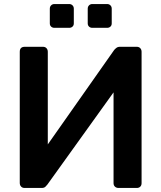

<svg xmlns="http://www.w3.org/2000/svg" viewBox="-20 -932 800 952"><path d="M438 -794Q428 -794 421.5 -800Q415 -806 415 -816V-889Q415 -899 421.5 -905.5Q428 -912 438 -912H511Q521 -912 527.5 -905.5Q534 -899 534 -889V-816Q534 -806 527.5 -800Q521 -794 511 -794ZM250 -794Q240 -794 233.5 -800Q227 -806 227 -816V-889Q227 -899 233.5 -905.5Q240 -912 250 -912H323Q333 -912 339.5 -905.5Q346 -899 346 -889V-816Q346 -806 339.5 -800Q333 -794 323 -794ZM102 0Q91 0 84.5 -7Q78 -14 78 -25V-675Q78 -700 103 -700H193Q204 -700 210.5 -693Q217 -686 217 -675V-216L546 -684Q550 -689 557 -694.5Q564 -700 575 -700H658Q669 -700 675.5 -693Q682 -686 682 -675V-24Q682 -13 675.5 -6.5Q669 0 658 0H568Q557 0 550 -6.5Q543 -13 543 -24V-474L215 -17Q211 -12 205 -6Q199 0 186 0Z"/></svg>

Font: Fz Rubik Med
Style: Regular
Weight: 500
Designer: Hubert and Fischer
Foundry: Hubert and Fischer
Version: Vit hóa bi FontZin.com